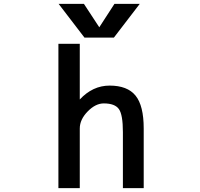

<svg xmlns="http://www.w3.org/2000/svg" viewBox="-20 -979 1040 1000"><path d="M728.5 1H620.1V-291Q620.1 -381.8 599.1 -411.1Q578.1 -440.4 520.5 -440.4Q477.5 -440.4 436.5 -398.4Q395.5 -356.4 395.5 -309.6V1H284.2V-751H395.5V-460.9Q462.9 -533.2 550.8 -533.2Q643.6 -533.2 686 -481Q728.5 -428.7 728.5 -309.6ZM497.1 -836.9 576.2 -959H708L573.2 -783.2H419.9L285.2 -959H417Z"/></svg>

Font: GenEi Gothic M SemiBold
Style: Regular
Weight: 500
Designer: o_tamon (Modified); [Source Han Sans]
Ryoko NISHIZUKA  (kana & ideographs); Paul D. Hunt (Latin, Greek & Cyrillic); Wenl
Version: Version 1.1a;Original Version 1.004